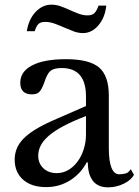

<svg xmlns="http://www.w3.org/2000/svg" viewBox="-20 -794 595 824"><path d="M349 -296Q292 -274 252.5 -253Q213 -232 189 -211Q165 -190 154.5 -169Q144 -148 144 -126Q144 -93 166 -72Q188 -51 224 -51Q250 -51 272.5 -64Q295 -77 312 -99.5Q329 -122 339 -152.5Q349 -183 349 -217ZM349 -339V-380Q349 -502 245 -502Q228 -502 216 -499Q204 -496 196 -489Q188 -482 181.5 -469Q175 -456 169 -437Q158 -408 147.5 -398.5Q137 -389 117 -389Q67 -389 67 -439Q67 -487 118 -513.5Q169 -540 263 -540Q363 -540 405 -504.5Q447 -469 447 -384V-160Q447 -46 492 -46Q506 -46 519 -49.5Q532 -53 541 -68L555 -44Q543 -21 511 -5.5Q479 10 444 10Q400 10 378.5 -18Q357 -46 357 -97H352Q326 -48 280 -19.5Q234 9 178 9Q115 9 79 -23Q43 -55 43 -109Q43 -133 51.5 -155Q60 -177 79 -197Q98 -217 129 -236.5Q160 -256 205 -276ZM95 -660Q103 -711 132.5 -742.5Q162 -774 201 -774Q221 -774 240.5 -767Q260 -760 279.5 -751Q299 -742 318 -735Q337 -728 356 -728Q375 -728 385 -737.5Q395 -747 403 -770H436Q431 -719 402.5 -685.5Q374 -652 336 -652Q316 -652 296 -659.5Q276 -667 255.5 -676Q235 -685 214.5 -692.5Q194 -700 174 -700Q155 -700 145.5 -691.5Q136 -683 129 -660Z"/></svg>

Font: Libre Baskerville
Style: Regular
Weight: 400
Designer: Pablo Impallari, Rodrigo Fuenzalida
Foundry: Pablo Impallari, Rodrigo Fuenzalida
Version: Version 1.000; ttfautohint (v0.93) -l 8 -r 50 -G 200 -x 14 -